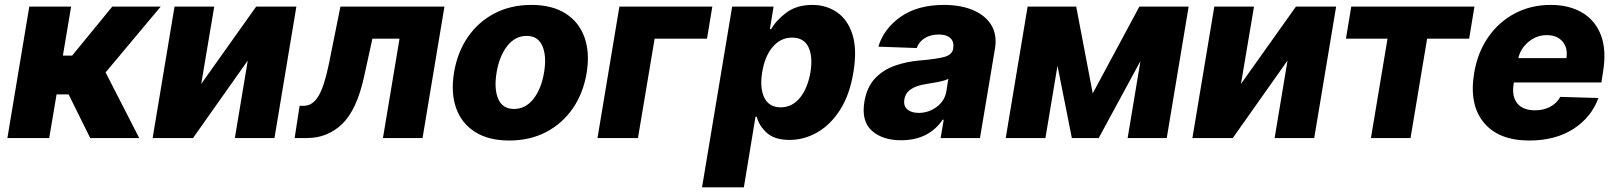

<svg xmlns="http://www.w3.org/2000/svg" viewBox="-20 -573 6708 797"><path d="M10.7 0 101.6 -545.5H275.2L241.1 -342.3H279.5L446 -545.5H647L418.3 -272.4L557.9 0H354.4L264.9 -181.1H214.8L184.3 0Z M815.3 -224.8 1043.3 -545.5H1210.2L1119.3 0H954.9L1008.5 -321.7L781.2 0H613.6L704.5 -545.5H869.3Z M1203.1 0 1223.7 -133.9H1241.5Q1277 -133.9 1301.1 -172.9Q1325.3 -212 1344.5 -304L1393.1 -545.5H1824.9L1734 0H1569.6L1638.5 -412.6H1525.9L1491.5 -255.7Q1461.3 -117.2 1400.6 -58.6Q1339.8 0 1254.3 0Z M2094.1 10.3Q2008.2 10.3 1952.1 -25.2Q1896 -60.7 1873.4 -124.3Q1850.9 -187.9 1864.7 -272Q1878.6 -355.8 1921.9 -419Q1965.2 -482.2 2032.7 -517.4Q2100.1 -552.6 2185.7 -552.6Q2271.7 -552.6 2327.6 -517Q2383.5 -481.5 2406.2 -418Q2429 -354.4 2415.1 -269.9Q2401.3 -186.4 2357.8 -123.2Q2314.3 -60 2247 -24.9Q2179.7 10.3 2094.1 10.3ZM2113.6 -120.7Q2161.6 -120.7 2194.6 -162.8Q2227.6 -204.9 2238.6 -273.4Q2249.6 -340.6 2231.4 -382.3Q2213.1 -424 2166.2 -424Q2118.3 -424 2085.2 -381.6Q2052.2 -339.1 2041.2 -271Q2030.2 -203.5 2048.3 -162.1Q2066.4 -120.7 2113.6 -120.7Z M2936.8 -545.5 2914.8 -412.6H2697.4L2628.2 0H2460.2L2551.1 -545.5Z M2894.2 204.5 3019.2 -545.5H3191.1L3175.8 -452.1H3181.1Q3202.4 -489.7 3245 -521.1Q3287.6 -552.6 3352.3 -552.6Q3409.4 -552.6 3453.8 -522.5Q3498.2 -492.5 3518.3 -430.6Q3538.4 -368.6 3522.4 -272.4Q3507.1 -179.3 3467.3 -117.2Q3427.6 -55 3372.7 -23.6Q3317.8 7.8 3257.5 7.8Q3195.7 7.8 3163.2 -21.5Q3130.7 -50.8 3121.1 -88.4H3116.1L3067.8 204.5ZM3143.8 -272.7Q3133.2 -206.3 3153.1 -166.9Q3172.9 -127.5 3220.5 -127.5Q3268.5 -127.5 3300.6 -167.1Q3332.7 -206.7 3344.1 -272.7Q3354.8 -338.4 3335.8 -377.7Q3316.8 -416.9 3268.1 -416.9Q3220.5 -416.9 3187.5 -378.2Q3154.5 -339.5 3143.8 -272.7Z M3720.5 9.2Q3642.8 9.2 3598.7 -30.7Q3554.7 -70.7 3568.2 -151.3Q3578.5 -211.6 3612 -247.3Q3645.6 -283 3694.4 -300.2Q3743.3 -317.5 3799 -322.1Q3869.7 -328.1 3900.9 -337Q3932.2 -345.9 3936.8 -370.7V-372.5Q3941.1 -399.9 3925.1 -414.8Q3909.1 -429.7 3877.1 -429.7Q3843 -429.7 3818.9 -414.8Q3794.7 -399.9 3785.2 -373.6L3626.1 -379.3Q3648.4 -453.8 3718.6 -503.2Q3788.7 -552.6 3898.8 -552.6Q3967.7 -552.6 4018.8 -531.1Q4070 -509.6 4094.8 -469.1Q4119.7 -428.6 4110.1 -370.7L4047.9 0H3884.6L3897.4 -76H3893.1Q3834.5 9.2 3720.5 9.2ZM3793.7 -104.4Q3834.9 -104.4 3868.3 -129.3Q3901.6 -154.1 3908.4 -193.9L3916.5 -245.7Q3901.3 -237.9 3873.8 -232.8Q3846.2 -227.6 3822.1 -223.7Q3783.7 -218 3760.8 -202.2Q3737.9 -186.4 3734 -159.8Q3729.8 -133.2 3746.4 -118.8Q3763.1 -104.4 3793.7 -104.4Z M4516 -185.4 4709.5 -545.5H4914.1L4823.2 0H4660.9L4714.1 -319.6L4540.8 0H4429.3L4369.7 -300.1L4319.6 0H4154.8L4245.7 -545.5H4447.4Z M5131.4 -224.8 5359.4 -545.5H5526.3L5435.4 0H5271L5324.6 -321.7L5097.3 0H4929.7L5020.6 -545.5H5185.4Z M5567.1 -412.6 5589.1 -545.5H6100.5L6078.5 -412.6H5904.1L5835.2 0H5670.8L5739.7 -412.6Z M6328.5 10.3Q6200.3 10.3 6138.8 -64.8Q6077.4 -139.9 6099.4 -270.6Q6113.6 -355.1 6157.5 -418.5Q6201.3 -481.9 6268.1 -517.2Q6334.9 -552.6 6416.9 -552.6Q6494.3 -552.6 6548.5 -520.2Q6602.6 -487.9 6625.9 -426Q6649.1 -364 6634.2 -274.1L6627.5 -230.8H6264.2L6263.1 -224.4Q6255 -172.6 6278.4 -143.8Q6301.8 -115.1 6352.6 -115.1Q6386.4 -115.1 6414.1 -129.3Q6441.8 -143.5 6456.7 -170.8L6615.1 -166.2Q6585.9 -85.9 6511.2 -37.8Q6436.4 10.3 6328.5 10.3ZM6282.7 -331.7H6482.2Q6489 -373.6 6466.3 -400.4Q6443.5 -427.2 6400.9 -427.2Q6358.7 -427.2 6325.3 -399.7Q6291.9 -372.2 6282.7 -331.7Z"/></svg>

Font: Inter UI Extra Bold
Style: Italic
Weight: 800
Italic angle: 9.39999°
Designer: Rasmus Andersson
Foundry: rsms
Version: 3.2;8d6f07862